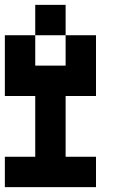

<svg xmlns="http://www.w3.org/2000/svg" viewBox="-20 -645 540 790"><path d="M250 -625V-500H125V-625ZM125 -500V-375H250V-500H375V-250H250V0H375V125H0V0H125V-250H0V-500Z"/></svg>

Font: Bytesized
Style: Regular
Weight: 400
Monospace: yes
Designer: baltdev
Version: Version 1.000